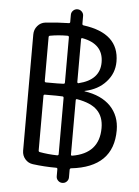

<svg xmlns="http://www.w3.org/2000/svg" viewBox="-60 -884 717 992"><g transform="rotate(5 299.0 -388.0)"><path d="M269.5 -689.5Q269.5 -697.3 261.7 -697.3H260.7Q213.9 -697.3 171.9 -689.5Q165 -688.5 165 -681.6V-455.1Q165 -447.3 171.9 -447.3H231.4Q251 -447.3 261.7 -448.2Q269.5 -448.2 269.5 -455.1ZM339.8 -691.4Q333 -692.4 333 -685.5V-462.9Q333 -460.9 335.4 -459Q337.9 -457 339.8 -458Q449.2 -484.4 449.2 -575.2Q449.2 -670.9 339.8 -691.4ZM269.5 -375Q269.5 -382.8 262.7 -382.8Q251 -383.8 231.4 -383.8H171.9Q165 -383.8 165 -377V-93.8Q165 -86.9 171.9 -85.9Q214.8 -78.1 261.7 -77.1Q269.5 -77.1 269.5 -84ZM339.8 -375Q333 -376 333 -369.1V-87.9Q333 -81.1 339.8 -82Q478.5 -105.5 478.5 -237.3Q478.5 -296.9 444.3 -330.1Q412.1 -362.3 339.8 -375ZM261.7 -762.7Q269.5 -762.7 269.5 -769.5V-806.6Q269.5 -819.3 278.8 -828.6Q288.1 -837.9 301.3 -837.9Q314.5 -837.9 323.7 -828.6Q333 -819.3 333 -806.6V-765.6Q333 -758.8 339.8 -757.8Q525.4 -733.4 525.4 -585.9Q525.4 -525.4 484.4 -480.5Q444.3 -435.5 375 -420.9Q374 -420.9 374 -419.9Q374 -418.9 375 -418.9Q461.9 -406.2 509.8 -357.4Q557.6 -307.6 557.6 -232.4Q557.6 -41 339.8 -16.6Q333 -15.6 333 -7.8V31.2Q333 43.9 323.7 53.2Q314.5 62.5 301.3 62.5Q288.1 62.5 278.8 53.2Q269.5 43.9 269.5 31.2V-5.9Q269.5 -12.7 262.7 -12.7Q201.2 -12.7 141.6 -20.5Q117.2 -23.4 101.1 -42Q85 -60.5 85 -85.9V-688.5Q85 -713.9 101.1 -732.9Q117.2 -752 141.6 -754.9Q201.2 -761.7 260.7 -762.7Z"/></g></svg>

Font: Gen Jyuu Gothic P Normal
Style: Regular
Weight: 300
Designer: [Source Han Sans]
Ryoko NISHIZUKA  (kana & ideographs); Paul D. Hunt (Latin, Greek & Cyrillic); Wenlong ZHANG  (bopomofo
Version: Version 1.002.20150607